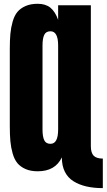

<svg xmlns="http://www.w3.org/2000/svg" viewBox="-20 -887 557 1003"><path d="M517.1 -58.6V95.7Q469.2 95.7 431.2 86.9Q393.1 78.1 363.8 59.8Q334.5 41.5 318.8 10.3Q303.2 -21 303.2 -63.5V-64.9Q268.6 7.8 177.2 7.8Q140.1 7.8 113.5 -3.9Q86.9 -15.6 71 -34.7Q55.2 -53.7 46.1 -85.2Q37.1 -116.7 34.2 -149.4Q31.2 -182.1 31.2 -228V-631.8Q31.2 -677.2 34.2 -710Q37.1 -742.7 46.1 -774.2Q55.2 -805.7 71 -824.7Q86.9 -843.8 113.5 -855.5Q140.1 -867.2 177.2 -867.2Q218.3 -867.2 243.4 -846.7Q268.6 -826.2 283.7 -783.2V-859.4H454.6V-123.5Q454.6 -88.9 469.2 -73.7Q483.9 -58.6 517.1 -58.6ZM243.7 -135.7Q283.7 -135.7 283.7 -210.4V-649.4Q283.7 -723.6 243.7 -723.6Q220.2 -723.6 211.2 -705.1Q202.1 -686.5 202.1 -649.4V-210.4Q202.1 -172.9 211.2 -154.3Q220.2 -135.7 243.7 -135.7Z"/></svg>

Font: Anton
Style: Regular
Weight: 400
Designer: Vernon Adams, Tural Alisoy
Foundry: Vernon Adams
Version: Version 2.300